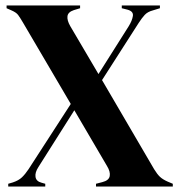

<svg xmlns="http://www.w3.org/2000/svg" viewBox="-20 -680 654 700"><path d="M10 0V-10L27 -15Q48 -22 60 -33.5Q72 -45 84 -63L238 -301L63 -599Q53 -616 46 -625.5Q39 -635 20 -643L4 -650V-660H272V-650L249 -643Q228 -636 226 -621Q224 -606 236 -585L339 -410L449 -584Q462 -605 464.5 -622Q467 -639 444 -645L424 -650V-660H563V-650L537 -642Q518 -637 507.5 -625.5Q497 -614 486 -597L352 -388L542 -63Q553 -45 563 -35.5Q573 -26 591 -18L610 -10V0H330V-10L353 -16Q377 -22 380 -38Q383 -54 370 -75L251 -278L120 -71Q107 -51 109.5 -35Q112 -19 131 -14L145 -10V0Z"/></svg>

Font: DeepMind Serif Display
Style: Regular
Weight: 400
Designer: Frank Grießhammer / Modifications: Colophon Foundry
Foundry: Colophon Foundry
Version: Version 5.003; ttfautohint (v1.8.2)